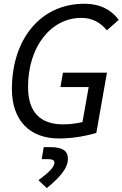

<svg xmlns="http://www.w3.org/2000/svg" viewBox="-20 -723 648 1016"><path d="M292 9.8C381.3 9.8 460.4 -10.7 489.7 -19.5L545.9 -338.4H313L299.8 -262.2H449.2L416.5 -77.1C387.2 -70.3 353 -64.9 314.5 -64.9C191.4 -64.9 128.4 -130.9 128.4 -263.2C128.4 -477.1 250.5 -628.4 410.2 -628.4C469.7 -628.4 511.7 -603 545.4 -562.5L608.4 -617.7C571.8 -668 513.7 -703.1 426.3 -703.1C190.9 -703.1 43 -511.2 43 -252C43 -87.4 135.7 9.8 292 9.8ZM227.5 272.5C287.1 223.1 339.4 172.4 339.4 117.2C339.4 74.7 309.6 55.7 248 55.7H211.4L200.7 119.1H233.9C257.3 119.1 268.1 125 268.1 137.7C268.1 161.1 235.4 192.4 183.6 230.5Z"/></svg>

Font: Cascadia Mono SemiLight
Style: Italic
Weight: 350
Italic angle: -10°
Monospace: yes
Designer: Aaron Bell
Foundry: Saja Typeworks
Version: Version 2404.023